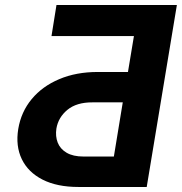

<svg xmlns="http://www.w3.org/2000/svg" viewBox="-20 -744 724 764"><path d="M563.8 0H292.3Q206.8 0 149.3 -29.3Q91.8 -58.7 66.7 -110.8Q41.6 -163 52.6 -230.7Q63.9 -298.8 106.2 -349.8Q148.4 -400.7 215.8 -429.1Q283.1 -457.6 369.1 -457.6H489.2L512.9 -600.4H184.9L204.7 -724H683.8ZM433.1 -121.1 468.5 -336.7H347.9Q284.8 -337 248.3 -307Q211.9 -276.9 204.4 -232.4Q199.8 -202 209.6 -176.7Q219.4 -151.4 245 -136.3Q270.6 -121.1 312.5 -121.1Z"/></svg>

Font: Adwaita Sans
Style: Italic
Weight: 400
Italic angle: -9.39999°
Designer: Rasmus Andersson
Foundry: rsms
Version: Version 4.001;git-9221beed3